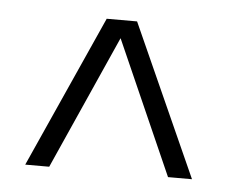

<svg xmlns="http://www.w3.org/2000/svg" viewBox="-33 -847 432 359"><g transform="rotate(5 182.5 -667.5)"><path d="M26 -525 154 -810H211L339 -525H294L183 -776L71 -525Z"/></g></svg>

Font: Oswald ExtraLight
Style: Regular
Weight: 250
Designer: Vernon Adams
Foundry: Vernon Adams
Version: Version 4.100; ttfautohint (v1.8.1.43-b0c9)